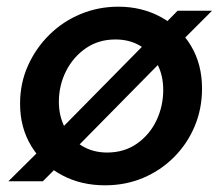

<svg xmlns="http://www.w3.org/2000/svg" viewBox="-20 -542 663 574"><path d="M198 -90 148 -142 423 -421 471 -367ZM511 -407 459 -457 511 -510H614ZM5 0 113 -107 161 -53 108 0ZM294 12Q222 12 165 -18.5Q108 -49 74 -104.5Q40 -160 40 -232Q40 -293 63.5 -345.5Q87 -398 127.5 -438Q168 -478 221 -500Q274 -522 334 -522Q404 -522 461 -491Q518 -460 551 -405Q584 -350 584 -277Q584 -217 562 -164.5Q540 -112 500 -72Q460 -32 407.5 -10Q355 12 294 12ZM300 -86Q352 -86 390 -113Q428 -140 448 -182.5Q468 -225 468 -273Q468 -317 450 -351Q432 -385 400 -404.5Q368 -424 325 -424Q275 -424 237 -398Q199 -372 177.5 -329.5Q156 -287 156 -237Q156 -195 174 -160.5Q192 -126 225 -106Q258 -86 300 -86Z"/></svg>

Font: MuseoModerno Medium
Style: Italic
Weight: 500
Italic angle: -9°
Designer: Pablo Cosgaya, Héctor Gatti, Marcela Romero, and the Authors of The MuseoModerno Project.
Foundry: Omnibus-Type Team
Version: Version 1.003